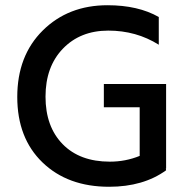

<svg xmlns="http://www.w3.org/2000/svg" viewBox="-20 -706 721 734"><path d="M397 8Q239 8 142.5 -85Q46 -178 46 -335.5Q46 -493 143.5 -589.5Q241 -686 391 -686Q508 -686 587 -641V-535Q501 -589 394 -589Q287 -589 220.5 -520Q154 -451 154 -336.5Q154 -222 219.5 -155Q285 -88 400 -88Q460 -88 514 -110V-296H377V-385H615V-62H614L615 -55Q528 8 397 8Z"/></svg>

Font: Hind Mysuru Medium
Style: Regular
Weight: 500
Designer: Manushi Parikh, Hitesh Malaviya
Foundry: Indian Type Foundry
Version: Version 0.703;PS 1.0;hotconv 1.0.86;makeotf.lib2.5.63406